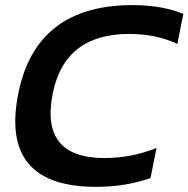

<svg xmlns="http://www.w3.org/2000/svg" viewBox="-20 -723 734 748"><path d="M566.4 -29.3Q469.2 4.9 354.5 4.9Q-21.5 4.9 51.3 -358.9Q120.1 -703.1 496.1 -703.1Q610.8 -703.1 694.3 -668.9L670.9 -551.8Q588.4 -590.8 483.4 -590.8Q231.9 -590.8 185.5 -358.9Q135.3 -107.4 386.7 -107.4Q491.7 -107.4 589.8 -146.5Z"/></svg>

Font: Sansation
Style: Bold Italic
Weight: 700
Designer: Bernd Montag
Version: Version 1.301